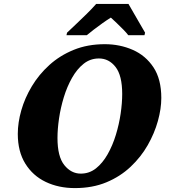

<svg xmlns="http://www.w3.org/2000/svg" viewBox="-20 -951 869 982"><path d="M363 11Q280 11 214 -20.5Q148 -52 109.5 -114Q71 -176 71 -266Q71 -324 89 -387Q107 -450 143 -510Q179 -570 232.5 -618.5Q286 -667 357 -696Q428 -725 516 -725Q593 -725 659 -696Q725 -667 765 -606.5Q805 -546 805 -450Q805 -395 787.5 -332Q770 -269 735.5 -208.5Q701 -148 648 -98Q595 -48 524 -18.5Q453 11 363 11ZM393 -63Q437 -63 471 -90Q505 -117 530.5 -162Q556 -207 572.5 -261Q589 -315 597 -369.5Q605 -424 605 -470Q605 -565 571 -608.5Q537 -652 486 -652Q442 -652 408 -625Q374 -598 348.5 -553Q323 -508 306.5 -454Q290 -400 282 -345.5Q274 -291 274 -245Q274 -150 309 -106.5Q344 -63 393 -63ZM323 -784Q343 -803 369.5 -828Q396 -853 423.5 -880Q451 -907 472 -931H637Q648 -912 663.5 -885Q679 -858 695 -830.5Q711 -803 722 -784L719 -771H636Q628 -782 611.5 -799Q595 -816 577 -833Q559 -850 547 -861Q529 -850 505 -833Q481 -816 459 -799Q437 -782 424 -771H320Z"/></svg>

Font: Noto Serif Black
Style: Italic
Weight: 900
Italic angle: -12°
Designer: Monotype Design Team
Foundry: Monotype Imaging Inc.
Version: Version 2.013